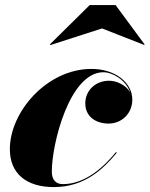

<svg xmlns="http://www.w3.org/2000/svg" viewBox="-20 -750 608 780"><path d="M394.5 -634.5 565.5 -567.5 567.5 -569.5 449.5 -729.5H344.5L182.5 -569.5L185 -567ZM454.5 -129.5 451 -132C400 -69.5 325 -2 235.5 -2C209 -2 190.5 -17 190.5 -53C190.5 -167 263 -456.5 400 -456.5C437.5 -456.5 491.5 -424.5 508.5 -375.5C492 -403.5 455.5 -422 423 -422C368 -422 326.5 -382.5 326.5 -330C326.5 -275 371 -248 421 -248C475 -248 517.5 -289.5 517.5 -345C517.5 -414 448.5 -470 351.5 -470C170.5 -470 20 -295.5 20 -144C20 -45 87 10 198.5 10C324.5 10 400 -64 454.5 -129.5Z"/></svg>

Font: Bodoni* 36pt Fatface
Style: Italic
Weight: 900
Italic angle: -13°
Version: Version 2.3